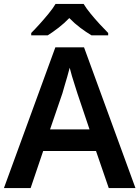

<svg xmlns="http://www.w3.org/2000/svg" viewBox="-20 -958 711 978"><path d="M534 0 469 -189H200L136 0H0L262 -717H408L670 0ZM374 -483Q370 -497 362 -521Q354 -545 346.5 -570.5Q339 -596 335 -613Q330 -593 322.5 -567Q315 -541 308 -518Q301 -495 298 -483L235 -299H436ZM406 -938Q419 -916 441.5 -888.5Q464 -861 488 -835Q512 -809 531 -790V-778H446Q419 -794 389 -816.5Q359 -839 333 -866Q307 -839 278.5 -817Q250 -795 223 -778H139V-790Q158 -809 181.5 -835Q205 -861 227.5 -888.5Q250 -916 263 -938Z"/></svg>

Font: Noto Sans Sinhala UI SemiBold
Style: Regular
Weight: 600
Designer: Jelle Bosma - Monotype Design Team
Foundry: Monotype Imaging Inc.
Version: Version 2.006; ttfautohint (v1.8.4.7-5d5b)